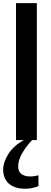

<svg xmlns="http://www.w3.org/2000/svg" viewBox="-33 -879 318 1205"><path d="M67.4 0V-859.4H198.2V0ZM126 305.7Q80.6 305.7 49.6 291Q18.6 276.4 2.7 249.5Q-13.2 222.7 -13.2 186.5Q-13.2 139.2 19.3 87.6Q51.8 36.1 116.7 0H168.9Q131.8 38.6 106.4 82.3Q81.1 126 81.1 165.5Q81.1 197.8 101.6 213.1Q122.1 228.5 155.3 228.5Q173.8 228.5 188.7 225.3Q203.6 222.2 208.5 221.2V288.6Q200.2 293.5 175.5 299.6Q150.9 305.7 126 305.7Z"/></svg>

Font: Antonio
Style: Bold
Weight: 700
Designer: Vernon Adams
Foundry: Vernon Adams
Version: Version 1.002